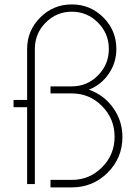

<svg xmlns="http://www.w3.org/2000/svg" viewBox="-20 -815 611 850"><path d="M40 -372.6H100.1V-597.7Q100.1 -679.7 158 -737.5Q215.8 -795.4 297.9 -795.4Q379.9 -795.4 437.5 -737.8Q495.1 -680.2 495.1 -598.1Q495.1 -538.1 461.9 -489Q428.7 -439.9 373.5 -418Q440.4 -394.5 481.2 -337.2Q522 -279.8 522 -208.5Q522 -115.7 456.5 -50.5Q391.1 14.6 297.9 14.6H203.6V-18.6H297.9Q376.5 -18.6 431.9 -74.5Q487.3 -130.4 487.3 -209.5Q487.3 -289.1 431.9 -345.2Q376.5 -401.4 297.9 -401.4H203.6V-432.6H297.9Q365.7 -432.6 413.8 -481.2Q461.9 -529.8 461.9 -598.1Q461.9 -666.5 413.8 -714.8Q365.7 -763.2 297.9 -763.2Q230 -763.2 182.1 -714.8Q134.3 -666.5 134.3 -598.1V0H100.1V-340.3H40Z"/></svg>

Font: Spartan MB ExtLt
Style: Regular
Weight: 200
Designer: Matt Bailey, Mirko Velimirovic
Foundry: Matt Bailey
Version: Version 1.005